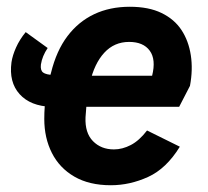

<svg xmlns="http://www.w3.org/2000/svg" viewBox="-20 -538 615 568"><path d="M132 -222Q70 -224 38 -259.5Q6 -295 14 -354Q17 -374 27.5 -397.5Q38 -421 56 -443L121 -396Q113 -384 108 -372Q103 -360 101 -347Q99 -330 107.5 -323.5Q116 -317 139 -316ZM308 10Q244 10 200 -15.5Q156 -41 133.5 -85.5Q111 -130 111 -186Q111 -224 116.5 -258.5Q122 -293 131 -323Q147 -388 179.5 -431Q212 -474 258.5 -496Q305 -518 364 -518Q420 -518 458 -499.5Q496 -481 517 -449Q538 -417 544.5 -374.5Q551 -332 542 -284L510 -222H210L221 -314H430Q442 -362 423 -388Q404 -414 362 -414Q318 -414 288.5 -382Q259 -350 246 -293Q242 -272 238.5 -248Q235 -224 233 -191Q231 -145 255 -120.5Q279 -96 317 -96Q342 -96 367 -109Q392 -122 415 -152L512 -104Q472 -39 418 -14.5Q364 10 308 10Z"/></svg>

Font: Finlandica SemiBold
Style: Italic
Weight: 600
Italic angle: -8°
Designer: Niklas Ekholm, Juho Hiilivirta, Jaakko Suomalainen
Foundry: Helsinki Type Studio
Version: Version 1.063